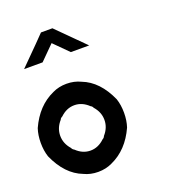

<svg xmlns="http://www.w3.org/2000/svg" viewBox="-148 -940 964 1065"><g transform="rotate(-20 333.5 -408.0)"><path d="M333.3 -8.3Q295.8 10 250 10Q204.2 10 166.7 -8.3Q70.8 -45 16.7 -166.7Q4.2 -204.2 4.2 -250Q4.2 -295.8 16.7 -333.3Q68.3 -447.5 166.7 -491.7Q204.2 -510 250 -510Q295.8 -510 333.3 -491.7Q429.2 -455 483.3 -333.3Q495.8 -295.8 495.8 -250Q495.8 -204.2 483.3 -166.7Q431.7 -52.5 333.3 -8.3ZM333.3 -151.7Q343.3 -156.7 346.7 -166.7Q380 -204.2 380 -250Q380 -295.8 346.7 -333.3Q343.3 -342.5 333.3 -347.5Q295.8 -383.3 250 -383.3Q204.2 -383.3 166.7 -347.5Q155 -341.7 152.5 -333.3Q119.2 -295.8 119.2 -250Q119.2 -204.2 152.5 -166.7Q155.8 -157.5 166.7 -151.7Q204.2 -115.8 250 -115.8Q295.8 -115.8 333.3 -151.7ZM282.5 -825.8 441.7 -666.7H333.3L250 -750L166.7 -666.7H57.5Q194.2 -803.3 215 -825.8Z"/></g></svg>

Font: 0xA000-Mono
Style: Mono-Bold
Weight: 700
Version: Version 0.1